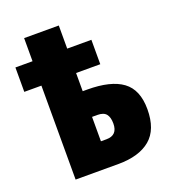

<svg xmlns="http://www.w3.org/2000/svg" viewBox="-124 -752 747 843"><g transform="rotate(-20 250.0 -330.5)"><path d="M85 0V-439H5V-553H85V-661H247V-553H360V-439H247V-354H268Q378 -354 432.5 -314Q487 -274 487 -183Q487 -88 434.5 -44Q382 0 285 0ZM273 -120Q325 -120 325 -175Q325 -204 313 -219Q301 -234 272 -234H247V-120Z"/></g></svg>

Font: Noto Sans Mono ExtraCondensed Black
Style: Regular
Weight: 900
Width: 2
Designer: Monotype Design Team
Foundry: Monotype Imaging Inc.
Version: Version 2.014